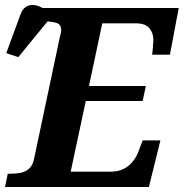

<svg xmlns="http://www.w3.org/2000/svg" viewBox="-43 -746 733 766"><path d="M-23 0 -12 -53H0.6Q22.1 -53 41 -57Q60 -61 74 -74Q88 -87 93 -113L197 -604Q199 -609 200 -616Q201 -623 201 -626.5Q201 -649 181 -655Q161 -661 129 -661H116L127 -714H670L635 -528H564Q565 -533 566 -546Q567 -559 568 -571.5Q569 -584 569 -586Q569 -614 553 -633.5Q537 -653 498 -653H365L312 -403H539L526 -343H299.2L239 -61H397Q429 -61 451 -72.5Q473 -84 487.5 -102.5Q502 -121 510 -143L526 -186H597L551 0ZM30 -518 -18 -534 39 -689Q47 -710 60 -718.5Q73 -727 89.5 -726Q106 -725 124.5 -715.5Q143 -706 161 -689L160 -677Z"/></svg>

Font: Noto Serif
Style: Italic
Weight: 400
Italic angle: -12°
Designer: Monotype Design Team
Foundry: Monotype Imaging Inc.
Version: Version 2.013